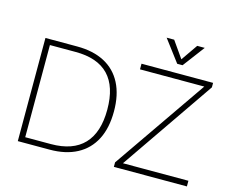

<svg xmlns="http://www.w3.org/2000/svg" viewBox="-122 -1100 1547 1280"><g transform="rotate(15 651.5 -460.5)"><path d="M97 0V-712H316Q427 -712 505 -671Q583 -630 624 -550.5Q665 -471 665 -357Q665 -242 624 -162.5Q583 -83 505 -41.5Q427 0 316 0ZM138 -38H315Q466 -38 542.5 -118.5Q619 -199 619 -357Q619 -674 315 -674H138ZM760 0V-31L1232 -714L1230 -673H760V-712H1254V-681L784 2L786 -39H1264V0ZM1088 -923H1140L1027 -773H990L877 -923H929L1009 -809Z"/></g></svg>

Font: Muli ExtraLight
Style: Regular
Weight: 250
Designer: Vernon Adams
Foundry: Vernon Adams
Version: Version 2.100; ttfautohint (v1.8.1.43-b0c9)